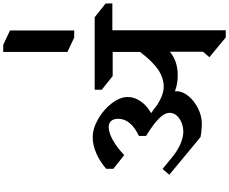

<svg xmlns="http://www.w3.org/2000/svg" viewBox="-132 -1248 1388 1163"><g transform="rotate(-90 561.5 -666.0)"><path d="M960 -679V8H917L797 -91L830 -130V-330Q798 -305 763.5 -294Q729 -283 686 -283Q635 -283 590 -300Q591 -297 591 -291Q591 -254 562 -218.5Q533 -183 487 -160Q441 -137 394 -137Q376 -137 351.5 -139.5Q327 -142 313 -145L85 -334L120 -375L176 -329Q269 -249 349 -249Q396 -251 428 -275Q460 -299 460 -333Q460 -362 427 -395.5Q394 -429 320 -475V-518Q370 -541 397 -573Q424 -605 424 -643Q424 -671 411 -686Q398 -701 374 -701Q340 -701 295 -676Q250 -651 204 -607L121 -673V-716Q165 -755 215.5 -776.5Q266 -798 311 -798Q365 -798 422.5 -765Q480 -732 518 -682Q556 -632 556 -586Q556 -545 529.5 -507Q503 -469 458 -444Q482 -428 507 -408Q569 -368 618 -368Q672 -368 721.5 -401.5Q771 -435 829 -511V-677H683L600 -743V-786H1039L1122 -720L1123 -679ZM959 -910V-1299L872 -1340H829V-951L916 -910Z"/></g></svg>

Font: Inknut Antiqua Medium
Style: Regular
Weight: 500
Designer: Claus Eggers Sørensen
Foundry: Claus Eggers Sørensen
Version: Version 1.003; ttfautohint (v1.8.2) -l 8 -r 50 -G 200 -x 14 